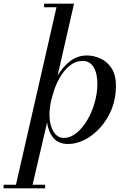

<svg xmlns="http://www.w3.org/2000/svg" viewBox="-92 -770 685 1040"><path d="M-72.5 230.5H-5.5L214 -730.5H147V-750H309L220 -360.5Q247 -406.5 286.8 -438Q326.5 -469.5 379 -469.5Q414 -469.5 450.2 -454Q486.5 -438.5 511.2 -402Q536 -365.5 536 -304Q536 -236 512.8 -178.8Q489.5 -121.5 451.2 -79Q413 -36.5 367.2 -13.2Q321.5 10 277 10Q226 10 198.2 -22Q170.5 -54 163 -106L84.5 230.5H152.5V250H-72.5ZM176 -148.5Q176 -94 197.2 -58.5Q218.5 -23 253 -23Q289.5 -23 322.5 -49.8Q355.5 -76.5 381 -120Q406.5 -163.5 421 -215Q435.5 -266.5 435.5 -316Q435.5 -372.5 415 -406.2Q394.5 -440 355.5 -440Q320.5 -440 291.5 -418.8Q262.5 -397.5 240.2 -363Q218 -328.5 203.5 -288.5L186 -229.5Q183 -217 181 -205L176.5 -168.5Q176 -158.5 176 -148.5Z"/></svg>

Font: Bodoni* 11pt
Style: Italic
Weight: 400
Italic angle: -13°
Version: Version 2.3